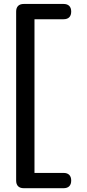

<svg xmlns="http://www.w3.org/2000/svg" viewBox="-20 -819 446 981"><path d="M101.6 -798.8H304.7Q323.7 -798.8 333.7 -788.8Q343.8 -778.8 343.8 -759.8Q343.8 -740.7 333.7 -730.7Q323.7 -720.7 304.7 -720.7H156.2V15.6H101.6Q82.5 15.6 72.5 5.6Q62.5 -4.4 62.5 -23.4V-759.8Q62.5 -778.8 72.5 -788.8Q82.5 -798.8 101.6 -798.8ZM101.6 -665H156.2V64.5H304.7Q323.7 64.5 333.7 74.5Q343.8 84.5 343.8 103.5Q343.8 122.6 333.7 132.6Q323.7 142.6 304.7 142.6H101.6Q82.5 142.6 72.5 132.6Q62.5 122.6 62.5 103.5V-626Q62.5 -645 72.5 -655Q82.5 -665 101.6 -665Z"/></svg>

Font: Gyrochrome
Style: Regular
Weight: 400
Designer: David Moles
Foundry: David Moles
Version: Version 1.005;Glyphs 3.2.3 (3260)